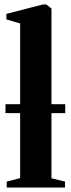

<svg xmlns="http://www.w3.org/2000/svg" viewBox="-20 -838 316 858"><path d="M70 -42V-733L8.5 -751.5V-776L171.5 -818H187L210 -800V-41.5L270.5 -26.5V0H10V-26.5ZM271.5 -372.5V-332.5H4.5V-372.5Z"/></svg>

Font: Merriweather 120pt
Style: Bold
Weight: 700
Designer: Eben Sorkin
Foundry: Eben Sorkin
Version: Version 2.100